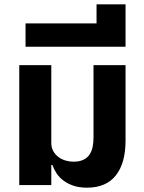

<svg xmlns="http://www.w3.org/2000/svg" viewBox="-20 -855 663 887"><path d="M382 12Q346 12 319.5 3Q293 -6 273.5 -20.5Q254 -35 241.5 -54Q229 -73 222 -93H217V0H69V-554H217V-194Q217 -173 226 -157Q235 -141 249.5 -130Q264 -119 282.5 -113.5Q301 -108 319 -108Q347 -108 365.5 -117Q384 -126 394 -141.5Q404 -157 408 -177Q412 -197 412 -219V-554H560V-206Q560 -101 515 -44.5Q470 12 382 12Z M98 -747H426V-835H560V-639H98Z"/></svg>

Font: IBM-Poppins
Style: Poppins-Bold
Weight: 700
Designer: Mike Abbink, Paul van der Laan, Pieter van Rosmalen, Ben Mitchell, Mark Frömberg
Foundry: Bold Monday
Version: Version 1.1